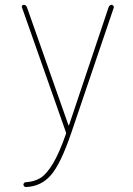

<svg xmlns="http://www.w3.org/2000/svg" viewBox="-20 -750 540 780"><path d="M247.1 -214.8 69.3 -719.7Q67.4 -723.6 69.8 -727.1Q72.3 -730.5 76.2 -730.5Q85.9 -730.5 89.8 -719.7L257.8 -242.2Q257.8 -241.2 258.8 -241.2Q260.7 -241.2 260.7 -242.2L420.9 -719.7Q423.8 -729.5 433.6 -730.5Q436.5 -730.5 439.9 -727.1Q443.4 -723.6 442.4 -719.7L269.5 -210Q226.6 -84 186.5 -38.1Q146.5 7.8 85 9.8Q81.1 9.8 78.1 6.8Q75.2 3.9 75.2 0Q75.2 -3.9 78.1 -6.8Q81.1 -9.8 85 -9.8Q119.1 -11.7 144 -26.9Q168.9 -42 194.8 -85Q220.7 -127.9 248 -206.1Q249 -209 247.1 -214.8Z"/></svg>

Font: Rounded-X Mgen+ 1mn thin
Style: Regular
Weight: 100
Designer: [Source Han Sans]
Ryoko NISHIZUKA  (kana & ideographs); Paul D. Hunt (Latin, Greek & Cyrillic); Wenlong ZHANG  (bopomofo
Version: Version 1.059.20150602